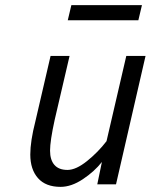

<svg xmlns="http://www.w3.org/2000/svg" viewBox="-20 -718 587 748"><path d="M98 -116Q98 -168 118 -246L177 -500H251L193 -251Q175 -169 175 -131Q175 -95 192 -75.5Q209 -56 243 -56Q276 -56 319 -90.5Q362 -125 395 -168L472 -500H547L432 0H359L377 -87Q348 -50 303 -20Q258 10 216 10Q158 10 128 -24Q98 -58 98 -116ZM258 -698H533L519 -639H244Z"/></svg>

Font: Cairo
Style: Italic
Weight: 400
Italic angle: -13°
Designer: Mohamed Gaber, Accademia di Belle Arti di Urbino and others
Foundry: Kief Type Foundry, Accademia di Belle Arti di Urbino and others
Version: Version 3.011